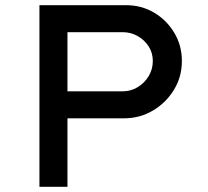

<svg xmlns="http://www.w3.org/2000/svg" viewBox="-20 -720 802 740"><path d="M132 0V-700H466Q525 -700 573.5 -671.5Q622 -643 651.5 -594Q681 -545 681 -485Q681 -424 650.5 -374Q620 -324 569.5 -294Q519 -264 458 -264H240V0ZM240 -368H453Q484 -368 510.5 -384Q537 -400 553 -426.5Q569 -453 569 -485Q569 -516 553 -541Q537 -566 510.5 -581Q484 -596 453 -596H240Z"/></svg>

Font: Lexend Exa
Style: Regular
Weight: 400
Designer: Bonnie Shaver-Troup, Thomas Jockin
Foundry: Lexend
Version: Version 1.007